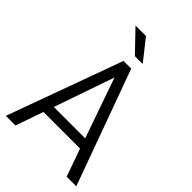

<svg xmlns="http://www.w3.org/2000/svg" viewBox="-255 -983 1086 1086"><g transform="rotate(45 288.0 -440.0)"><path d="M434.6 -166H141.6L84 0H6.8L257.8 -690.4H319.3L570.3 0H493.2ZM414.1 -227.5 288.1 -587.9 163.1 -227.5ZM164.1 -879.9H248L346.7 -754.9H284.2Z"/></g></svg>

Font: DINish
Style: Regular
Weight: 400
Designer: Bert Driehuis
Foundry: Playbeing
Version: Version 3.008; git-95204e4c-release